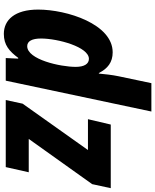

<svg xmlns="http://www.w3.org/2000/svg" viewBox="76 -876 810 1002"><g transform="rotate(90 481.0 -375.0)"><path d="M502 0H852L879 -120H705L941 -451L962 -548H630L602 -429H763L521 -88ZM221 -112C195 -112 181 -137 181 -184C181 -272 225 -434 287 -434C314 -434 329 -409 329 -365C329 -286 291 -112 221 -112ZM157 10C215 10 248 -19 282 -65H286L283 0H401L562 -760H414L378 -589C371 -557 366 -509 364 -486H361C338 -532 305 -558 253 -558C106 -558 30 -320 30 -169C30 -47 84 10 157 10Z"/></g></svg>

Font: Noto Sans Display SemiCondensed Extra
Style: Italic
Weight: 800
Width: 4
Italic angle: -12°
Designer: Monotype Design Team
Foundry: Monotype Imaging Inc.
Version: Version 1.900